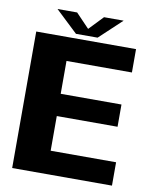

<svg xmlns="http://www.w3.org/2000/svg" viewBox="-88 -868 754 935"><g transform="rotate(10 288.5 -400.5)"><path d="M37 0H530.5V-115.5H207V-287H507.5V-397H207V-559.5H530.5V-675H37ZM229.5 -697.5H336.5L447 -801H350L283.5 -731.5L217 -801H120Z"/></g></svg>

Font: Anybody Thin
Style: Bold
Weight: 700
Version: Version 1.113;gftools[0.9.25]